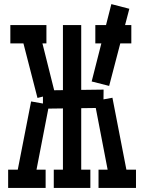

<svg xmlns="http://www.w3.org/2000/svg" viewBox="-20 -923 708 943"><path d="M289.1 -35.2V-799.8H378.9V-35.2ZM244.1 -89.8H423.8V0H244.1ZM190.9 -479 488.8 -482.9 487.8 -393.1 190.9 -389.2ZM430.2 -522.9 526.9 -902.8 615.2 -879.9 516.1 -501ZM443.8 -426.8 532.2 -442.9 608.9 -47.9 520 -30.8ZM463.9 -89.8H647.9V0H463.9ZM448.2 -799.8H625V-710H448.2ZM250 -463.9 164.1 -441.9 83 -756.8 170.9 -779.8ZM221.2 -409.2 147.9 -30.8 59.1 -47.9 132.8 -424.8ZM204.1 -89.8V0H20V-89.8ZM208 -799.8V-710H30.8V-799.8Z"/></svg>

Font: Opir
Style: Regular
Weight: 400
Designer: Maksym Kobuzan
Version: Version 1.000;FEAKit 1.0